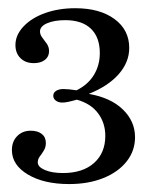

<svg xmlns="http://www.w3.org/2000/svg" viewBox="-20 -714 387 479"><path d="M152.4 -254.8Q89.5 -254.8 49.6 -278.6Q9.7 -302.4 9.7 -339.5Q9.7 -361.3 23 -374.6Q36.3 -387.9 56.5 -387.9Q74.2 -387.9 84.3 -379.8Q94.4 -371.8 94.4 -357.3Q94.4 -346.8 89.5 -338.7Q84.7 -330.6 79.4 -323.8Q74.2 -316.9 74.2 -308.9Q74.2 -297.6 91.9 -289.9Q109.7 -282.3 137.1 -282.3Q186.3 -282.3 214.5 -307.3Q242.7 -332.3 242.7 -375Q242.7 -407.3 224.6 -431.5Q206.5 -455.6 171.8 -465.3Q157.3 -461.3 149.2 -459.7Q141.1 -458.1 135.5 -458.1Q125.8 -458.1 119.4 -462.9Q112.9 -467.7 112.9 -475Q112.9 -483.1 120.2 -487.5Q127.4 -491.9 137.9 -491.9Q144.4 -491.9 152.4 -491.1Q160.5 -490.3 171 -488.7Q200 -503.2 214.5 -527.4Q229 -551.6 229 -581.5Q229 -621 206.9 -642.3Q184.7 -663.7 142.7 -663.7Q115.3 -663.7 97.6 -656Q79.8 -648.4 79.8 -635.5Q79.8 -627.4 85.5 -620.2Q91.1 -612.9 96.8 -604.8Q102.4 -596.8 102.4 -586.3Q102.4 -572.6 91.9 -564.5Q81.5 -556.5 64.5 -556.5Q43.5 -556.5 31 -569Q18.5 -581.5 18.5 -601.6Q18.5 -626.6 38.7 -648Q58.9 -669.4 92.7 -681.5Q126.6 -693.5 167.7 -693.5Q229 -693.5 265.7 -666.5Q302.4 -639.5 302.4 -594.4Q302.4 -558.9 276.2 -529Q250 -499.2 201.6 -479.8Q256.5 -470.2 286.7 -440.7Q316.9 -411.3 316.9 -371.8Q316.9 -337.9 296 -311.3Q275 -284.7 237.9 -269.8Q200.8 -254.8 152.4 -254.8Z"/></svg>

Font: Playfair
Style: Regular
Weight: 400
Designer: Claus Eggers Sørensen
Foundry: Claus Eggers Sørensen
Version: Version 2.001;gftools[0.9.30]